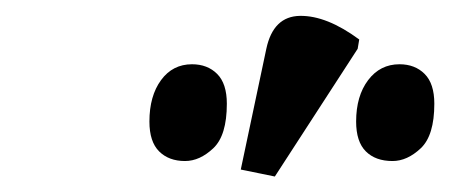

<svg xmlns="http://www.w3.org/2000/svg" viewBox="-20 -831 604 248"><path d="M335 -603 291 -612 324 -768Q333 -810 367.5 -810.5Q402 -811 444 -780L442 -768ZM487 -623Q465 -623 452.5 -635.5Q440 -648 440 -674Q440 -707 455.5 -727.5Q471 -748 496 -748Q516 -748 528.5 -735.5Q541 -723 541 -697Q541 -656 523.5 -639.5Q506 -623 487 -623ZM219 -623Q198 -623 185.5 -635.5Q173 -648 173 -674Q173 -707 188 -727.5Q203 -748 228 -748Q248 -748 260.5 -735.5Q273 -723 273 -697Q273 -656 255.5 -639.5Q238 -623 219 -623Z"/></svg>

Font: Noto Serif ExtraCondensed
Style: Bold Italic
Weight: 700
Width: 2
Italic angle: -12°
Designer: Monotype Design Team
Foundry: Monotype Imaging Inc.
Version: Version 2.013; ttfautohint (v1.8.4.7-5d5b)